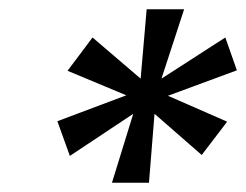

<svg xmlns="http://www.w3.org/2000/svg" viewBox="-20 -755 532 415"><path d="M329 -585 467 -674 492 -603 343 -548 471 -492 416 -420 314 -509 302 -360H222L268 -509L131 -418L104 -493L253 -549L126 -602L180 -674L284 -585L297 -735H378Z"/></svg>

Font: Albert Sans Medium
Style: Italic
Weight: 500
Italic angle: -11.25°
Designer: Andreas Rasmussen
Foundry: a.Foundry
Version: Version 1.025